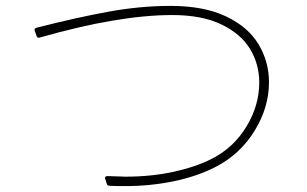

<svg xmlns="http://www.w3.org/2000/svg" viewBox="-20 -667 1040 651"><path d="M336 -63Q336 -70 345 -70L405 -68Q493 -68 568.5 -84.5Q644 -101 699 -129Q773 -167 816 -238.5Q859 -310 859 -387Q859 -450 827.5 -501.5Q796 -553 730 -584.5Q664 -616 564 -616Q382 -616 116 -540L112 -539Q106 -539 104 -545L98 -562L97 -566Q97 -571 104 -573Q241 -608 348.5 -627.5Q456 -647 558 -647Q671 -647 746 -611.5Q821 -576 856.5 -517Q892 -458 892 -388Q892 -303 843.5 -224Q795 -145 713 -102Q649 -69 569.5 -52.5Q490 -36 403 -36Q369 -36 352 -37Q344 -37 342 -44L337 -60Z"/></svg>

Font: LINE Seed JP_TTF Thin
Style: Regular
Weight: 250
Designer: LY Corporation & Fontrix & Fontworks
Version: Version 1.008